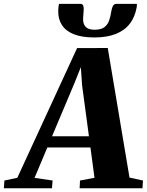

<svg xmlns="http://www.w3.org/2000/svg" viewBox="-102 -1000 779 1020"><path d="M-81.5 0 -78.5 -41 -10 -55.5 307.5 -744.5 470.5 -745 586 -56.5 657.5 -41 655 0H321L323 -41L400 -55.5L378.5 -216.5H149.5L81.5 -55L177.5 -41L174 0ZM174.5 -276H370.5L334 -547.5L327.5 -643.5L295 -562ZM324.5 -979.5Q337 -979.5 340.2 -970Q343.5 -960.5 342.5 -946Q342.5 -937 341 -924.2Q339.5 -911.5 339.5 -902.5Q338 -874 352.5 -858Q367 -842 400 -842Q435 -842 452.5 -855.5Q470 -869 477.5 -890.5Q485 -912 488.5 -935.5Q491 -953 496.8 -966.2Q502.5 -979.5 516.5 -979.5H625Q625.5 -974.5 625.2 -969.8Q625 -965 624 -960.5Q615 -910 587.8 -874.2Q560.5 -838.5 513.5 -819.8Q466.5 -801 398.5 -801Q333.5 -801 290.5 -818Q247.5 -835 226.8 -867.2Q206 -899.5 207.5 -944Q208 -952.5 208.5 -961.5Q209 -970.5 212 -979.5Z"/></svg>

Font: Merriweather 60pt Black
Style: Italic
Weight: 900
Italic angle: -7.8°
Version: Version 2.101